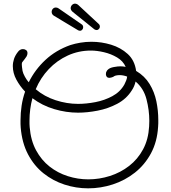

<svg xmlns="http://www.w3.org/2000/svg" viewBox="-20 -986 933 1048"><path d="M506 -822Q503 -822 500 -823.5Q497 -825 495 -826L377 -921Q364 -932 366 -945Q368 -955 375.5 -961Q383 -967 392 -966Q401 -965 407 -959L519 -855Q526 -849 525 -838Q524 -831 518 -826Q512 -821 506 -822ZM417 -818Q414 -818 411 -819Q408 -820 406 -821L276 -899Q262 -907 262 -921Q262 -931 268.5 -938Q275 -945 285 -945Q293 -945 300 -940L426 -853Q434 -848 434 -837Q434 -830 429 -824Q424 -818 417 -818ZM461 42Q395 42 332 21.5Q269 1 217.5 -40Q166 -81 133 -143.5Q100 -206 93 -290Q92 -300 92 -309.5Q92 -319 92 -329Q92 -370 98 -409.5Q104 -449 117 -486Q89 -515 69.5 -551Q50 -587 50 -625Q50 -645 56.5 -664.5Q63 -684 78 -703Q83 -710 90 -714Q97 -718 105 -718Q115 -718 122.5 -712.5Q130 -707 130 -696Q130 -687 125 -678Q121 -671 115.5 -664.5Q110 -658 105 -651L101 -646Q99 -642 99 -634Q99 -629 100 -620.5Q101 -612 103 -599Q106 -585 116 -567Q126 -549 136 -538L137 -537Q171 -606 228 -659Q285 -712 364 -740Q389 -748 418.5 -753Q448 -758 479 -758Q534 -758 586.5 -742Q639 -726 677 -691.5Q715 -657 723 -599Q770 -571 796.5 -527.5Q823 -484 833.5 -433Q844 -382 844 -331Q844 -322 844 -312.5Q844 -303 843 -294Q838 -212 804 -149Q770 -86 716 -43.5Q662 -1 596 20.5Q530 42 461 42ZM406 -419Q451 -419 500.5 -428.5Q550 -438 593 -461Q636 -484 659 -525Q664 -535 668.5 -546Q673 -557 674 -568Q653 -576 632 -576Q628 -576 623.5 -575.5Q619 -575 614 -574Q612 -573 610 -573Q608 -573 605 -571L603 -570Q599 -566 589.5 -563.5Q580 -561 575 -561Q566 -562 562 -568Q558 -574 558 -581Q558 -592 562 -597L565 -602L569 -606Q579 -616 601 -620Q623 -624 637 -624Q651 -624 666 -621Q652 -653 619 -672.5Q586 -692 547.5 -701Q509 -710 476 -710Q409 -710 350 -683Q291 -656 246 -608.5Q201 -561 175 -499Q222 -459 283.5 -439Q345 -419 406 -419ZM462 -7Q522 -7 580 -25.5Q638 -44 685 -80.5Q732 -117 761 -171Q790 -225 794 -296Q794 -304 794.5 -311.5Q795 -319 795 -326Q795 -385 779.5 -444.5Q764 -504 720 -541Q714 -514 699 -492Q670 -446 620 -419.5Q570 -393 513 -382Q456 -371 406 -371Q341 -371 275.5 -390.5Q210 -410 157 -450Q149 -420 145 -389.5Q141 -359 141 -328Q141 -319 141 -310Q141 -301 142 -292Q148 -219 177 -165.5Q206 -112 250.5 -77Q295 -42 350 -24.5Q405 -7 462 -7Z"/></svg>

Font: Twinkle Star
Style: Regular
Weight: 400
Designer: Robert E. Leuschke
Foundry: Robert E. Leuschke
Version: Version 2.010; ttfautohint (v1.8.3)